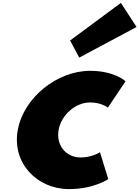

<svg xmlns="http://www.w3.org/2000/svg" viewBox="-20 -1281 961 1323"><path d="M463 -1002 526 -884 921 -1095 813 -1261ZM601 -575C681 -575 723 -539 723 -539L845 -721C845 -721 771 -793 600 -793C376 -793 142 -610 102 -383C62 -158 234 22 456 22C627 22 726 -47 726 -47L669 -232C669 -232 615 -196 535 -196C435 -196 365 -280 384 -386C403 -491 501 -575 601 -575Z"/></svg>

Font: Hussar Dziwak
Style: Kur
Weight: 400
Version: Version 1.022